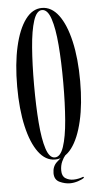

<svg xmlns="http://www.w3.org/2000/svg" viewBox="-58 -747 471 911"><g transform="rotate(-5 178.0 -291.0)"><path d="M177 11Q132 11 98.5 -34Q65 -79 46.5 -160Q28 -241 28 -349Q28 -457.5 46.5 -539Q65 -620.5 98.5 -665.8Q132 -711 177 -711Q223 -711 256.8 -665.8Q290.5 -620.5 309.2 -539Q328 -457.5 328 -349Q328 -241 309.2 -160Q290.5 -79 256.8 -34Q223 11 177 11ZM177 1Q203.5 1 219 -45Q234.5 -91 241 -170.2Q247.5 -249.5 247.5 -349Q247.5 -449 241 -528.5Q234.5 -608 219 -654.5Q203.5 -701 177 -701Q151 -701 136 -654.5Q121 -608 114.8 -528.5Q108.5 -449 108.5 -349Q108.5 -249.5 114.8 -170.2Q121 -91 136 -45Q151 1 177 1ZM238 129.5Q214 129.5 189 118Q164 106.5 164 75Q164 43 184.5 23.8Q205 4.5 223 -8L228 -6Q218.5 4.5 210 23.2Q201.5 42 201.5 65.5Q201.5 92.5 218 103Q234.5 113.5 255.5 113.5Q268.5 113.5 281.8 110.5Q295 107.5 303 104L306.5 108.5Q296 117 276.2 123.2Q256.5 129.5 238 129.5Z"/></g></svg>

Font: Imbue 100pt
Style: Regular
Weight: 400
Designer: Tyler Finck
Foundry: Etcetera Type Company
Version: Version 1.102; ttfautohint (v1.8.3)